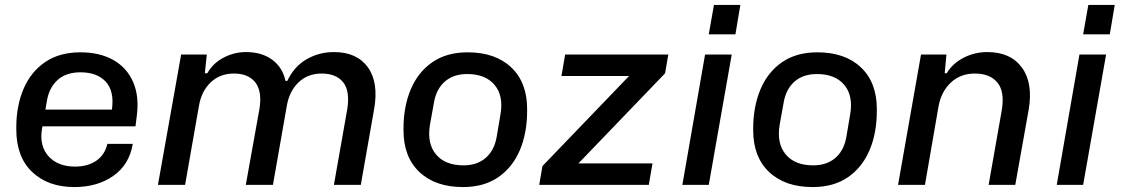

<svg xmlns="http://www.w3.org/2000/svg" viewBox="-20 -749 4543 778"><path d="M281 9Q175 9 110.5 -52Q46 -113 46 -225V-232Q46 -320 75.5 -389Q105 -458 163 -497.5Q221 -537 306 -537Q384 -537 439 -506Q494 -475 519.5 -416.5Q545 -358 534 -277L529 -237H152Q151 -234 151 -231.5Q151 -229 150 -226Q139 -157 177 -115.5Q215 -74 284 -74Q336 -74 370.5 -98Q405 -122 415 -166H518Q504 -82 439.5 -36.5Q375 9 281 9ZM170 -340 164 -305H434V-309Q443 -381 408 -418.5Q373 -456 306 -456Q248 -456 213.5 -425Q179 -394 170 -340Z M620 0 714 -528H818L810 -452H820Q842 -492 885 -515Q928 -538 977 -538Q1041 -538 1083 -507Q1125 -476 1137 -421H1144Q1172 -480 1222.5 -509Q1273 -538 1333 -538Q1426 -538 1470.5 -476.5Q1515 -415 1496 -307L1442 0H1333L1387 -306Q1399 -379 1371 -415Q1343 -451 1283 -451Q1227 -451 1189.5 -415Q1152 -379 1142 -319L1086 0H976L1031 -306Q1043 -378 1015 -414.5Q987 -451 928 -451Q871 -451 833.5 -415Q796 -379 786 -319L730 0Z M1856 9Q1744 9 1679.5 -52Q1615 -113 1615 -221V-228Q1615 -317 1644.5 -387Q1674 -457 1732 -497Q1790 -537 1875 -537Q1987 -537 2051.5 -476Q2116 -415 2116 -307V-300Q2116 -210 2086.5 -140.5Q2057 -71 1999 -31Q1941 9 1856 9ZM1858 -79Q1914 -79 1949 -110Q1984 -141 1993 -197L2008 -286Q2021 -361 1984 -405Q1947 -449 1873 -449Q1817 -449 1782 -418Q1747 -387 1738 -331L1722 -242Q1710 -167 1747 -123Q1784 -79 1858 -79Z M2165 0 2178 -76 2529 -441H2255L2270 -528H2688L2675 -452L2324 -87H2624L2609 0Z M2745 0 2837 -528H2945L2852 0ZM2852 -610 2873 -729H2980L2960 -610Z M3273 9Q3161 9 3096.5 -52Q3032 -113 3032 -221V-228Q3032 -317 3061.5 -387Q3091 -457 3149 -497Q3207 -537 3292 -537Q3404 -537 3468.5 -476Q3533 -415 3533 -307V-300Q3533 -210 3503.5 -140.5Q3474 -71 3416 -31Q3358 9 3273 9ZM3275 -79Q3331 -79 3366 -110Q3401 -141 3410 -197L3425 -286Q3438 -361 3401 -405Q3364 -449 3290 -449Q3234 -449 3199 -418Q3164 -387 3155 -331L3139 -242Q3127 -167 3164 -123Q3201 -79 3275 -79Z M3619 0 3712 -528H3815L3808 -452H3816Q3840 -492 3884.5 -515Q3929 -538 3981 -538Q4075 -538 4121 -475Q4167 -412 4148 -303L4094 0H3986L4039 -301Q4052 -377 4022 -414Q3992 -451 3930 -451Q3872 -451 3833 -414.5Q3794 -378 3783 -318L3728 0Z M4262 0 4354 -528H4462L4369 0ZM4369 -610 4390 -729H4497L4477 -610Z"/></svg>

Font: Hubot Sans Medium
Style: Italic
Weight: 500
Italic angle: -10°
Designer: Deni Anggara
Foundry: GitHub
Version: Version 1.001; ttfautohint (v1.8.4.7-5d5b);gftools[0.9.31]